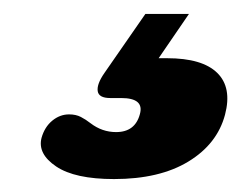

<svg xmlns="http://www.w3.org/2000/svg" viewBox="-20 -30 354 282"><path d="M193.5 -9.5H257.5L213 55.5Q219 55.5 225.5 55.5Q277 55.5 299 77Q321 98.5 310.5 138.5Q299 181.5 256.8 207.2Q214.5 233 147.5 233Q90 233 62.5 214.5Q35 196 41 172.5Q45.5 156.5 56.8 147.2Q68 138 81.5 138Q91.5 138 98.8 141.8Q106 145.5 113 151Q130 164 150.5 164Q178.5 164 185.5 137.5Q192 114 158 114H142Q125 114 123.5 103.8Q122 93.5 133.5 77Z"/></svg>

Font: Fraunces 9pt S100 Black
Style: Italic
Weight: 900
Italic angle: -16°
Version: Version 1.000; ttfautohint (v1.8.3)